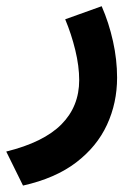

<svg xmlns="http://www.w3.org/2000/svg" viewBox="-53 -321 420 609"><path d="M269.5 -301.3Q292.5 -248.5 305.4 -190.2Q318.4 -131.8 318.4 -74.7Q318.4 5.4 286.4 74.7Q254.4 144 188.5 194.3Q122.6 244.6 20 267.6L-33.2 159.7Q85.4 130.4 141.8 73.5Q198.2 16.6 198.2 -66.9Q198.2 -110.8 185.8 -162.1Q173.3 -213.4 153.8 -259.8Z"/></svg>

Font: Vazir FD-WOL-UI
Style: Bold-FD-WOL-UI
Weight: 700
Designer: Saber Rastikerdar
Foundry: Saber Rastikerdar
Version: Version 30.0.0